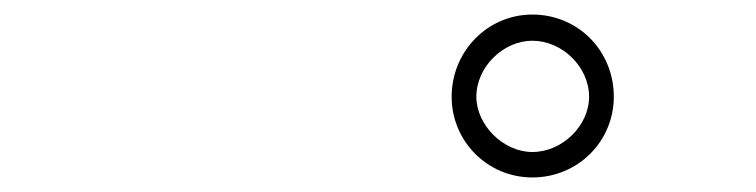

<svg xmlns="http://www.w3.org/2000/svg" viewBox="-20 -768 1040 264"><path d="M601 -635C601 -574 650 -524 712 -524C775 -524 824 -574 824 -635C824 -698 775 -748 712 -748C650 -748 601 -697 601 -635ZM635 -635C635 -676 672 -712 712 -712C753 -712 790 -676 790 -635C790 -595 753 -559 712 -559C672 -559 635 -596 635 -635Z"/></svg>

Font: Noto Sans T Chinese Light
Style: Regular
Weight: 300
Designer: Ryoko NISHIZUKA (kana & ideographs); Paul D. Hunt (Latin, Greek & Cyrillic); Wenlong ZHANG (bopomofo); Sandoll Communica
Foundry: Adobe Systems Incorporated
Version: Version 1.000;PS 1;hotconv 1.0.78;makeotf.lib2.5.61930